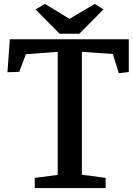

<svg xmlns="http://www.w3.org/2000/svg" viewBox="-20 -958 678 978"><path d="M18 0ZM209 -938 334 -862 463 -938 507 -910 384 -786H284L161 -910ZM274 -67V-694L112 -682L78 -592L18 -590L30 -758H636V-591L585 -585L555 -683L397 -694V-68L518 -52V0H157V-52Z"/></svg>

Font: Martel
Style: Bold
Weight: 700
Designer: Dan Reynolds
Foundry: Dan Reynolds
Version: Version 1.001; ttfautohint (v1.1) -l 5 -r 5 -G 72 -x 0 -D la